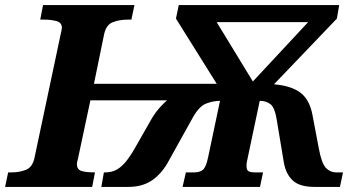

<svg xmlns="http://www.w3.org/2000/svg" viewBox="-44 -734 1409 754"><path d="M-24 0 -12 -57H1Q32 -57 57.5 -67Q83 -77 91 -112L192 -589Q199 -619 199 -625Q199 -645 178.5 -651Q158 -657 127 -657H114L125 -714H484L472 -657H459Q426 -657 399.5 -647Q373 -637 365 -600L325 -405H807L647 -661L658 -714H1288L1279 -661L1032 -403Q1101 -397 1136.5 -369.5Q1172 -342 1183 -283L1208 -151Q1219 -92 1236 -74.5Q1253 -57 1276 -57H1303L1291 0H1191Q1133 0 1106 -25Q1079 -50 1071 -94L1042 -268Q1035 -311 1018.5 -324.5Q1002 -338 976 -338L926 -101Q922 -81 926 -69Q930 -57 956 -57H989L977 0H673L686 -57H719Q740 -57 752.5 -67Q765 -77 773 -115L820 -338Q794 -338 766 -327.5Q738 -317 713 -272L614 -94Q588 -49 551 -24.5Q514 0 460 0H354L364 -57H370Q389 -57 406.5 -64Q424 -71 443 -91Q462 -111 485 -151L554 -272Q567 -293 581 -309Q595 -325 612 -340H311L262 -110Q258 -97 258 -89Q258 -69 275 -63Q292 -57 329 -57L318 0ZM949 -414 1166 -647H807Z"/></svg>

Font: Noto Serif ExtraBold
Style: Italic
Weight: 800
Italic angle: -12°
Designer: Monotype Design Team
Foundry: Monotype Imaging Inc.
Version: Version 2.013